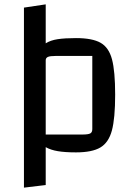

<svg xmlns="http://www.w3.org/2000/svg" viewBox="-20 -685 609 882"><path d="M509 -250Q509 -141 494 -85.5Q479 -30 441 -7.5Q403 15 329 15Q279 15 246 9.5Q213 4 190 -9V165L90 177V-650L190 -665V-486Q212 -500 245 -505Q278 -510 329 -510Q404 -510 442 -488.5Q480 -467 494.5 -412.5Q509 -358 509 -250ZM404 -428H236Q210 -428 200 -423.5Q190 -419 190 -408V-67H358Q385 -67 394.5 -72Q404 -77 404 -92Z"/></svg>

Font: Changa
Style: Regular
Weight: 400
Designer: Eduardo Rodriguez Tunni
Foundry: Eduardo Rodriguez Tunni
Version: Version 2.002; ttfautohint (v1.5.10-5e6f)